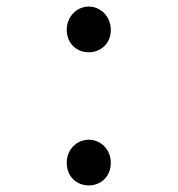

<svg xmlns="http://www.w3.org/2000/svg" viewBox="-20 -552 540 584"><path d="M250 12C286 12 317 -14 317 -57C317 -98 286 -127 250 -127C214 -127 183 -98 183 -57C183 -14 214 12 250 12ZM250 -393C286 -393 317 -419 317 -461C317 -502 286 -532 250 -532C214 -532 183 -502 183 -461C183 -419 214 -393 250 -393Z"/></svg>

Font: Noto Sans Mono CJK JP Regular
Style: Regular
Weight: 400
Designer: Ryoko NISHIZUKA (kana & ideographs); Paul D. Hunt (Latin, Greek & Cyrillic); Wenlong ZHANG (bopomofo); Sandoll Communica
Foundry: Adobe Systems Incorporated
Version: Version 1.004;PS 1.004;hotconv 1.0.82;makeotf.lib2.5.63406